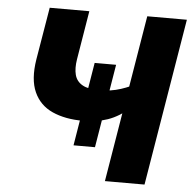

<svg xmlns="http://www.w3.org/2000/svg" viewBox="-52 -780 832 832"><g transform="rotate(5 364.0 -364.0)"><path d="M317.4 -252Q239.3 -252 183.6 -277.1Q127.9 -302.2 103.3 -357.2Q78.6 -412.1 92.8 -500L130.9 -727.5H303.2L268.1 -515.1Q261.7 -475.6 269 -447.5Q276.4 -419.4 302.2 -404.8Q328.1 -390.1 375 -390.1Q426.3 -390.1 469.5 -404.3Q512.7 -418.5 542.5 -436.5L524.4 -329.1Q472.7 -285.2 424.8 -268.6Q377 -252 317.4 -252ZM434.6 0 555.2 -727.5H727.5L606.9 0ZM285.6 -142.6 345.7 -506.3H439L378.9 -142.6Z"/></g></svg>

Font: Inter 17pt ExtraBold
Style: Italic
Weight: 800
Italic angle: -9.3988°
Version: Version 4.001;git-66647c0bb